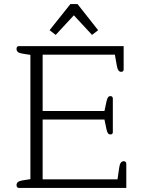

<svg xmlns="http://www.w3.org/2000/svg" viewBox="-20 -921 712 941"><path d="M253 -750 342 -846 431 -750 461 -773 360 -901H325L223 -773ZM72 0H599V-118C599 -125 595 -131 587 -131C575 -131 567 -122 564 -98L556 -42H189V-335H492L502 -287C506 -268 512 -262 521 -262C529 -262 533 -266 533 -273V-438C533 -445 529 -450 521 -450C512 -450 506 -443 502 -424L492 -377H189V-653H543L552 -602C556 -579 562 -569 574 -569C583 -569 586 -574 586 -581V-695H72C66 -695 61 -690 61 -682C61 -668 70 -661 91 -658L129 -652V-43L91 -37C71 -34 61 -27 61 -13C61 -5 66 0 72 0Z"/></svg>

Font: Maitree Light
Style: Regular
Weight: 300
Designer: CadsonDemak Team
Foundry: CadsonDemak
Version: Version 1.000;PS 001.000;hotconv 1.0.88;makeotf.lib2.5.64775